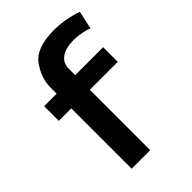

<svg xmlns="http://www.w3.org/2000/svg" viewBox="-173 -625 695 695"><g transform="rotate(-45 174.5 -277.0)"><path d="M16 -384V-309H80V0H175V-309H318V-384H175V-417Q175 -446 197.5 -462Q220 -478 259 -478Q289 -478 318 -470L334 -465L349 -534L335 -539Q283 -554 237 -554Q145 -554 112.5 -509Q80 -464 80 -414V-384Z"/></g></svg>

Font: Cambay Devanagari
Style: Regular
Weight: 700
Designer: Pooja Saxena
Foundry: Pooja Saxena
Version: Version 1.095;PS 001.095;hotconv 1.0.70;makeotf.lib2.5.58329